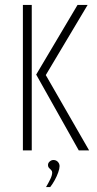

<svg xmlns="http://www.w3.org/2000/svg" viewBox="-20 -611 395 780"><path d="M300 0 127 -308 295 -591H336L166 -306L342 0ZM73 0V-591H109V0ZM167 149Q177 132 184.5 116.5Q192 101 192 90Q192 84 188 80Q184 76 179.5 71.5Q175 67 175 59Q175 51 182 45Q189 39 197 39Q208 39 215 46.5Q222 54 222 64Q222 74 216.5 89.5Q211 105 202.5 120.5Q194 136 184 149Z"/></svg>

Font: Alumni Sans Thin ExtraLight
Style: Regular
Weight: 250
Version: Version 1.018